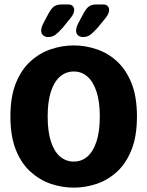

<svg xmlns="http://www.w3.org/2000/svg" viewBox="-20 -828 659 858"><path d="M310 10.5Q258 10.5 208 -6.2Q158 -23 116.8 -60Q75.5 -97 51 -158Q26.5 -219 26.5 -307.5Q26.5 -396 51 -456.8Q75.5 -517.5 116.8 -554.5Q158 -591.5 208 -608.2Q258 -625 310 -625Q361 -625 411.2 -608.2Q461.5 -591.5 502.2 -554.5Q543 -517.5 567.5 -456.8Q592 -396 592 -307.5Q592 -219 567.5 -158Q543 -97 502.2 -60Q461.5 -23 411.2 -6.2Q361 10.5 310 10.5ZM310 -106Q345 -106 371 -128.8Q397 -151.5 411.5 -196.5Q426 -241.5 426 -307.5Q426 -373 411.5 -417.8Q397 -462.5 371 -485.5Q345 -508.5 310 -508.5Q274.5 -508.5 248 -485.5Q221.5 -462.5 207.2 -417.8Q193 -373 193 -307.5Q193 -241.5 207.2 -196.5Q221.5 -151.5 248 -128.8Q274.5 -106 310 -106ZM328.5 -721.5 347.5 -757.5Q362.5 -787 375 -797.5Q387.5 -808 411 -808H442Q454 -808 460.8 -801.2Q467.5 -794.5 467.5 -783.5Q467.5 -766.5 451 -746.5L417.5 -705.5Q397.5 -683 384 -672.8Q370.5 -662.5 350 -662.5Q338 -662.5 329 -670Q320 -677.5 320 -691Q320 -704 328.5 -721.5ZM172.5 -721.5 191.5 -757.5Q206.5 -787 219 -797.5Q231.5 -808 255.5 -808H286Q298 -808 304.8 -801.2Q311.5 -794.5 311.5 -783.5Q311.5 -766.5 294.5 -746.5L261.5 -705.5Q241.5 -683 228 -672.8Q214.5 -662.5 194 -662.5Q182 -662.5 173 -670Q164 -677.5 164 -691Q164 -704 172.5 -721.5Z"/></svg>

Font: Sono ExtraLight Monospace
Style: Bold
Weight: 700
Version: Version 2.112